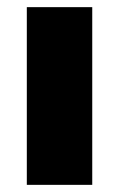

<svg xmlns="http://www.w3.org/2000/svg" viewBox="-20 -517 333 537"><path d="M238 0H55V-497H238Z"/></svg>

Font: Ezarion Extra Bold
Style: Regular
Weight: 800
Designer: Natanael Gama
Version: Version 1.001;PS 001.001;hotconv 1.0.70;makeotf.lib2.5.58329